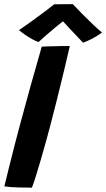

<svg xmlns="http://www.w3.org/2000/svg" viewBox="-24 -878 501 906"><path d="M126.5 7.5Q101 7.5 62.2 6.5Q23.5 5.5 -3.5 1.5Q4.5 -32 17.5 -84Q30.5 -136 45.2 -193.8Q60 -251.5 74 -303Q94.5 -379.5 119.5 -469.5Q144.5 -559.5 173 -658Q182.5 -658.5 207.8 -659.2Q233 -660 260.5 -660.5Q288 -661 305.5 -661Q292.5 -604.5 276.8 -538.8Q261 -473 244.2 -406.2Q227.5 -339.5 212 -280.5Q202.5 -245 190.8 -202.5Q179 -160 166.8 -118.2Q154.5 -76.5 144 -43Q133.5 -9.5 126.5 7.5ZM319.5 -858.5Q338.5 -838 364.8 -811.5Q391 -785 416.2 -761.2Q441.5 -737.5 457.5 -724.5Q435 -708 410.8 -695.5Q386.5 -683 368 -676.5Q353 -692 334.5 -711.8Q316 -731.5 299 -749.5Q282 -767.5 273 -777.5Q261.5 -768.5 241 -751.8Q220.5 -735 198 -715.5Q175.5 -696 157.5 -679.5Q146 -683.5 128.5 -693Q111 -702.5 94 -714.2Q77 -726 65.5 -736Q95.5 -756 130.5 -781.5Q165.5 -807 193.8 -828.2Q222 -849.5 232 -858Q239.5 -858 256.8 -858Q274 -858 292 -858.2Q310 -858.5 319.5 -858.5Z"/></svg>

Font: Grandstander SemiBold
Style: Italic
Weight: 600
Italic angle: -15°
Designer: Tyler Finck
Foundry: Etcetera Type Co
Version: Version 1.200; ttfautohint (v1.8.3)